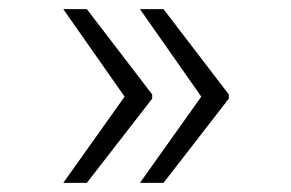

<svg xmlns="http://www.w3.org/2000/svg" viewBox="-20 -481 640 422"><path d="M339.4 -460.9 482.9 -273.4V-264.2L339.4 -79.1H287.6L422.4 -268.6L287.6 -460.9ZM170.9 -460.9 314.5 -273.4V-264.2L170.9 -79.1H119.1L253.9 -268.6L119.1 -460.9Z"/></svg>

Font: TypoPRO Roboto Mono
Style: Regular
Weight: 300
Designer: Google
Version: Version 2.000986; 2015; ttfautohint (v1.3)